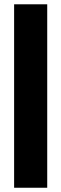

<svg xmlns="http://www.w3.org/2000/svg" viewBox="-20 -842 289 903"><path d="M202.1 41H46.4V-821.8H202.1Z"/></svg>

Font: Anton
Style: Regular
Weight: 400
Foundry: vernon adams
Version: Version 1.000